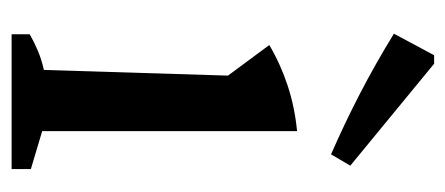

<svg xmlns="http://www.w3.org/2000/svg" viewBox="-244 -542 786 339"><g transform="rotate(90 149.5 -373.0)"><path d="M41 0V-32Q55 -40 70.5 -46.5Q86 -53 104 -57L114 -382L60 -455Q94 -475 132 -487.5Q170 -500 212 -504V-54L279 -34V0ZM253 -564Q198 -588 145 -615.5Q92 -643 40 -675L78 -746H93L273 -598Z"/></g></svg>

Font: Piazzolla Thin SemiBold
Style: Regular
Weight: 600
Version: Version 2.005